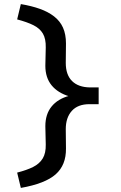

<svg xmlns="http://www.w3.org/2000/svg" viewBox="-20 -720 590 940"><path d="M82 200 64 125Q111 113 142 97.5Q173 82 189 56Q205 30 204 -13L202 -102Q202 -161 232.5 -198.5Q263 -236 319 -251L320 -248Q263 -265 232.5 -302.5Q202 -340 202 -398L204 -487Q205 -530 190 -555.5Q175 -581 144 -596.5Q113 -612 64 -625L82 -700Q135 -691 175.5 -676.5Q216 -662 245 -639.5Q274 -617 288.5 -584.5Q303 -552 303 -507L302 -412Q302 -354 332.5 -323.5Q363 -293 420 -292H463V-210H418Q361 -210 331.5 -177Q302 -144 302 -88L303 7Q304 88 252.5 133.5Q201 179 82 200Z"/></svg>

Font: Lexend Exa
Style: Regular
Weight: 400
Designer: Bonnie Shaver-Troup, Thomas Jockin
Foundry: Lexend
Version: Version 1.007